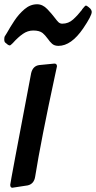

<svg xmlns="http://www.w3.org/2000/svg" viewBox="-82 -879 450 900"><path d="M192 -664Q173 -664 162 -674Q151 -684 143 -696Q129 -715 118 -724Q103 -736 74 -736Q48 -736 25 -720Q2 -704 -22 -677Q-33 -666 -36 -666Q-40 -666 -48 -671H-47L-57 -679Q-62 -683 -62 -694Q-62 -704 -60 -708L-50 -724Q-35 -751 -14.5 -782Q6 -813 33 -836Q60 -859 92 -859Q118 -859 139.5 -836.5Q161 -814 176 -794Q184 -783 191.5 -775.5Q199 -768 210 -768Q239 -768 261 -788Q283 -808 303 -834H302Q308 -841 313 -847Q318 -853 321 -853Q324 -853 333.5 -845.5Q343 -838 345.5 -832.5Q348 -827 348 -823Q348 -805 308 -746Q252 -664 192 -664ZM-24 1Q-34 1 -34 -13Q-34 -21 64 -536Q72 -570 102 -574L173 -581Q185 -581 185 -568L177 -531Q110 -221 83 -52Q78 -17 48 -10Z"/></svg>

Font: Bangerz
Style: Regular
Weight: 400
Designer: vernon adams
Foundry: Vernon Adams
Version: Version 2.10;February 7, 2025;FontCreator 13.0.0.2683 64-bit